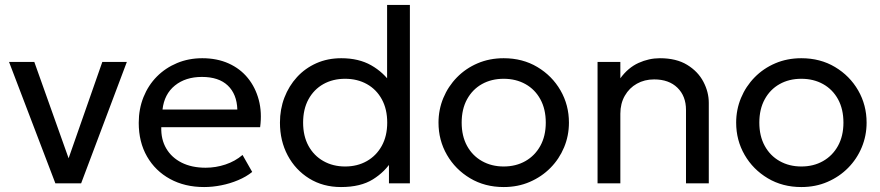

<svg xmlns="http://www.w3.org/2000/svg" viewBox="-20 -740 3554 775"><path d="M203.5 0 16.5 -490H118.5L265 -78.5H249L393 -490H492L307.5 0Z M804 15Q726 15 666.5 -17.5Q607 -50 573.5 -108.2Q540 -166.5 540 -244Q540 -300 559.2 -348Q578.5 -396 613.2 -431Q648 -466 694.8 -485.5Q741.5 -505 796.5 -505Q856 -505 902.8 -484Q949.5 -463 980.2 -425.2Q1011 -387.5 1024.5 -336.8Q1038 -286 1030 -226.5H631Q629.5 -177.5 651 -140.8Q672.5 -104 713.2 -83.5Q754 -63 810 -63Q851 -63 890 -76Q929 -89 959 -114.5L998 -46Q974 -26.5 941.2 -12.8Q908.5 1 873 8Q837.5 15 804 15ZM636 -298H938Q936 -360 899.5 -394.8Q863 -429.5 795 -429.5Q729 -429.5 686 -394.8Q643 -360 636 -298Z M1356.5 15Q1284 15 1228.2 -19.5Q1172.5 -54 1141.2 -112.8Q1110 -171.5 1110 -245Q1110 -299 1128 -346Q1146 -393 1178.8 -428.8Q1211.5 -464.5 1257 -484.8Q1302.5 -505 1357.5 -505Q1428 -505 1478.2 -476.5Q1528.5 -448 1561 -400L1542.5 -379.5V-720H1634.5V0H1550V-115L1563.5 -94Q1535 -47 1485.2 -16Q1435.5 15 1356.5 15ZM1373 -68Q1422.5 -68 1460.8 -89.8Q1499 -111.5 1521 -151.2Q1543 -191 1543 -245Q1543 -299.5 1521.2 -339.2Q1499.5 -379 1461 -400.5Q1422.5 -422 1373 -422Q1323.5 -422 1285.2 -400.5Q1247 -379 1225.2 -339.2Q1203.5 -299.5 1203.5 -245Q1203.5 -191 1225.2 -151.2Q1247 -111.5 1285.5 -89.8Q1324 -68 1373 -68Z M2013 15Q1937 15 1877.5 -20.5Q1818 -56 1784 -115Q1750 -174 1750 -245Q1750 -297.5 1769.5 -344.5Q1789 -391.5 1824.5 -427.8Q1860 -464 1908 -484.5Q1956 -505 2013 -505Q2089.5 -505 2149 -469.5Q2208.5 -434 2242.5 -375Q2276.5 -316 2276.5 -245Q2276.5 -192.5 2257 -145.5Q2237.5 -98.5 2202 -62.5Q2166.5 -26.5 2118.5 -5.8Q2070.5 15 2013 15ZM2013 -68Q2062.5 -68 2100.8 -89.8Q2139 -111.5 2161 -151.2Q2183 -191 2183 -245Q2183 -299.5 2161.2 -339.2Q2139.5 -379 2101 -400.5Q2062.5 -422 2013 -422Q1963.5 -422 1925.2 -400.5Q1887 -379 1865.2 -339.2Q1843.5 -299.5 1843.5 -245Q1843.5 -191 1865.2 -151.2Q1887 -111.5 1925.5 -89.8Q1964 -68 2013 -68Z M2392 0V-490H2484V-424Q2515.5 -467 2557.5 -486Q2599.5 -505 2643.5 -505Q2710 -505 2753.8 -478.2Q2797.5 -451.5 2819.2 -410Q2841 -368.5 2841 -325V0H2749V-296.5Q2749 -352 2714.5 -385.8Q2680 -419.5 2620.5 -419.5Q2581.5 -419.5 2550.8 -402.2Q2520 -385 2502 -353.5Q2484 -322 2484 -281V0Z M3214.5 15Q3138.5 15 3079 -20.5Q3019.5 -56 2985.5 -115Q2951.5 -174 2951.5 -245Q2951.5 -297.5 2971 -344.5Q2990.5 -391.5 3026 -427.8Q3061.5 -464 3109.5 -484.5Q3157.5 -505 3214.5 -505Q3291 -505 3350.5 -469.5Q3410 -434 3444 -375Q3478 -316 3478 -245Q3478 -192.5 3458.5 -145.5Q3439 -98.5 3403.5 -62.5Q3368 -26.5 3320 -5.8Q3272 15 3214.5 15ZM3214.5 -68Q3264 -68 3302.2 -89.8Q3340.5 -111.5 3362.5 -151.2Q3384.5 -191 3384.5 -245Q3384.5 -299.5 3362.8 -339.2Q3341 -379 3302.5 -400.5Q3264 -422 3214.5 -422Q3165 -422 3126.8 -400.5Q3088.5 -379 3066.8 -339.2Q3045 -299.5 3045 -245Q3045 -191 3066.8 -151.2Q3088.5 -111.5 3127 -89.8Q3165.5 -68 3214.5 -68Z"/></svg>

Font: Geologica Roman Light
Style: Regular
Weight: 300
Designer: Sindre Bremnes, Frode Helland
Foundry: Monokrom Skriftforlag AS
Version: Version 1.010;gftools[0.9.28]